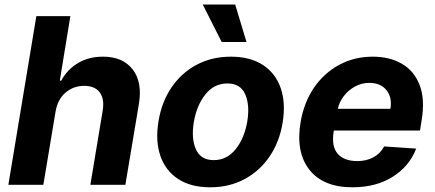

<svg xmlns="http://www.w3.org/2000/svg" viewBox="-20 -797 1876 828"><path d="M219.5 -315.3 166.9 0H16L136.7 -727.3H283.4L237.9 -449.2H244Q270.2 -497.5 316.2 -525Q362.2 -552.6 424.4 -552.6Q509.2 -552.6 552 -497.9Q594.8 -443.2 578.8 -347.3L520.6 0H369.7L422.9 -320.3Q431.1 -370.7 410 -398.8Q388.8 -426.8 343 -426.8Q296.9 -426.8 262.6 -397.5Q228.3 -368.3 219.5 -315.3Z M886.4 10.7Q802.9 10.7 748.4 -25Q693.9 -60.7 671.7 -124.6Q649.5 -188.6 663.4 -273.1Q676.8 -356.9 719.5 -419.7Q762.1 -482.6 827.8 -517.6Q893.5 -552.6 975.9 -552.6Q1058.9 -552.6 1113.6 -516.9Q1168.3 -481.2 1190.5 -417.3Q1212.7 -353.3 1198.9 -268.5Q1185.4 -185 1142.6 -122.2Q1099.8 -59.3 1034.3 -24.3Q968.8 10.7 886.4 10.7ZM901.6 -106.5Q958.8 -106.5 996.6 -154.1Q1034.4 -201.7 1046.5 -273.8Q1057.9 -344.5 1037.3 -390.8Q1016.7 -437.1 960.6 -437.1Q903.1 -437.1 865.2 -389.2Q827.4 -341.3 815.7 -269.2Q804.3 -198.9 825.1 -152.7Q845.9 -106.5 901.6 -106.5ZM1043 -615.8H936.1L854.4 -777.3H994.3Z M1500 10.7Q1373.9 10.7 1314.3 -65Q1254.6 -140.6 1276.3 -270.2Q1290.5 -354.4 1333.6 -418Q1376.8 -481.5 1442.1 -517Q1507.5 -552.6 1587.7 -552.6Q1660.2 -552.6 1713.1 -522Q1766 -491.5 1789.8 -429.9Q1813.6 -368.3 1797.9 -275.6L1791.2 -234H1419.7L1419 -230.1Q1408.7 -165.8 1436.1 -134.1Q1463.4 -102.3 1521.3 -102.3Q1559.3 -102.3 1589.7 -118.3Q1620 -134.2 1636.7 -165.5L1774.9 -156.2Q1745.7 -80.3 1673.8 -34.8Q1601.9 10.7 1500 10.7ZM1436.8 -327.8H1663.7Q1671.9 -376.4 1646.7 -408Q1621.4 -439.6 1572.4 -439.6Q1539.8 -439.6 1511.4 -424.2Q1483 -408.7 1463.1 -383.2Q1443.2 -357.6 1436.8 -327.8Z"/></svg>

Font: Inter UI
Style: Bold Italic
Weight: 700
Italic angle: 9.39999°
Designer: Rasmus Andersson
Foundry: rsms
Version: 3.2;8d6f07862